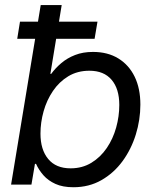

<svg xmlns="http://www.w3.org/2000/svg" viewBox="-20 -748 626 778"><path d="M277.3 10.7Q234.4 10.7 204.8 -2.7Q175.3 -16.1 156.2 -37.6Q137.2 -59.1 126 -84H121.6L107.4 0H24.9L145 -727.5H230L184.1 -448.7H187.5Q204.6 -472.2 228.5 -492.4Q252.4 -512.7 284.2 -525.1Q315.9 -537.6 356.9 -537.6Q416.5 -537.6 459.5 -511.2Q502.4 -484.9 525.6 -437.3Q548.8 -389.6 548.8 -324.2Q548.8 -262.7 530.3 -202.9Q511.7 -143.1 476.6 -95Q441.4 -46.9 391.1 -18.1Q340.8 10.7 277.3 10.7ZM266.1 -65.9Q313.5 -65.9 350.3 -88.4Q387.2 -110.8 412.6 -148.2Q438 -185.5 450.7 -231.2Q463.4 -276.9 463.4 -322.8Q463.4 -388.2 432.1 -424.8Q400.9 -461.4 342.3 -461.4Q293.9 -461.4 256.8 -439Q219.7 -416.5 194.6 -379.4Q169.4 -342.3 156.7 -297.1Q144 -252 144 -206.5Q144 -141.6 175.3 -103.8Q206.5 -65.9 266.1 -65.9ZM49.8 -590.8 61 -660.2H375L363.3 -590.8Z"/></svg>

Font: Inter 24pt
Style: Italic
Weight: 400
Italic angle: -9.3988°
Designer: Rasmus Andersson
Foundry: rsms
Version: Version 4.001;git-66647c0bb